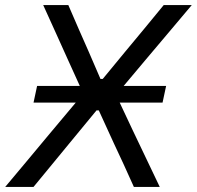

<svg xmlns="http://www.w3.org/2000/svg" viewBox="-36 -733 772 753"><path d="M-15.5 0Q24.5 -48 67 -98.5Q109 -149 154.5 -203.5L261 -330.5H95.5L109.5 -396H277L230.5 -498.5Q208 -548.5 184.5 -600.5Q161 -652.5 133.5 -713H232Q253 -664.5 273.2 -618Q293.5 -571.5 312 -530L358 -423.5H367L456 -531.5Q491 -573.5 529.5 -620Q567.5 -666.5 606 -713H716Q668 -656.5 625 -605Q581.5 -553.5 543.5 -508.5L449 -396H615.5L601.5 -330.5H433.5L485.5 -220Q513.5 -162 538.5 -109Q563.5 -56 590.5 0H489Q468 -46.5 448.5 -89.5Q428.5 -132 410.5 -171L351.5 -300H342.5L235 -169.5Q201.5 -128.5 167.8 -87.8Q134 -47 95.5 0Z"/></svg>

Font: Heraclito
Style: Italic
Weight: 400
Italic angle: -12°
Designer: Kostas Bartsokas (font) & Cristiano Sobral (main changes)
Foundry: Kostas Bartsokas (font) & Cristiano Sobral (main changes)
Version: Version 1.00;July 8, 2020;FontCreator 13.0.0.2655 64-bit